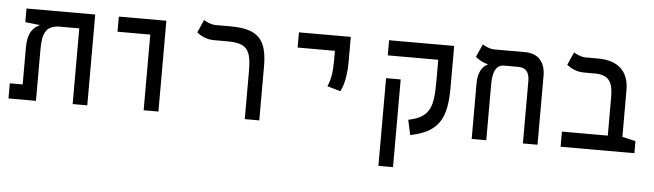

<svg xmlns="http://www.w3.org/2000/svg" viewBox="-50 -811 4203 1234"><g transform="rotate(5 2051.0 -194.0)"><path d="M522 0V-585.9H78.6V-498L165 -488.3H170.9V-484.9C128.9 -465.8 96.7 -428.7 96.7 -335.4V-97.7H13.7V0H190.9V-326.2C190.9 -428.7 207.5 -482.9 293 -488.3H427.7V0Z M885.7 0H981V-585.9H674.3V-488.3H885.7Z M1631.8 -347.7C1631.8 -522 1573.2 -585.9 1395 -585.9H1300.3C1269 -585.9 1236.8 -601.6 1222.2 -611.8L1185.5 -528.3C1211.9 -508.3 1248 -488.3 1296.4 -488.3H1379.4C1506.8 -488.3 1538.1 -451.2 1538.1 -310.1V0H1631.8Z M2134.3 -232.4C2160.6 -281.2 2170.9 -352.5 2170.9 -428.2V-585.9H1836.4V-487.8H2077.1V-428.2C2077.1 -352.5 2069.8 -304.7 2048.8 -256.8Z M2837.9 -585.9H2418V-488.3H2743.7V-351.1C2743.7 -190.9 2729 -115.7 2585 -87.4L2606.4 9.3C2794.4 -27.3 2837.9 -125.5 2837.9 -318.4ZM2514.2 224.6V-341.3H2419.9V224.6Z M3426.8 -444.3C3426.8 -535.2 3379.4 -585.9 3294.4 -585.9H3098.1C3066.9 -585.9 3035.2 -601.6 3020.5 -611.8L2983.4 -528.3C3001.5 -513.2 3030.8 -493.2 3062 -488.8V-484.4C3027.8 -470.2 3002 -427.2 3002 -359.4V0H3096.2V-350.1C3096.2 -400.9 3098.1 -481 3162.1 -487.8H3259.8C3308.6 -487.8 3332.5 -460.4 3332.5 -401.9V0H3426.8Z M4051.8 -78.1 3965.8 -97.7V-398.9C3965.8 -520.5 3896 -585.9 3765.6 -585.9H3687C3655.8 -585.9 3624 -601.6 3609.4 -611.8L3572.3 -528.3C3598.6 -508.3 3635.3 -488.3 3683.1 -488.3H3750C3838.9 -488.3 3871.6 -451.2 3871.6 -345.7V-97.7H3575.7V0H4051.8Z"/></g></svg>

Font: Cascadia Code PL
Style: Regular
Weight: 400
Monospace: yes
Designer: Aaron Bell
Foundry: Saja Typeworks
Version: Version 2404.023